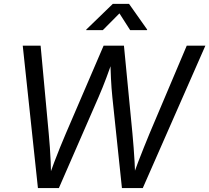

<svg xmlns="http://www.w3.org/2000/svg" viewBox="-20 -961 1069 981"><path d="M173.8 0 96.2 -727.5H187.5L229 -278.8Q232.4 -243.2 234.9 -206.8Q237.3 -170.4 239 -133.5Q240.7 -96.7 241.2 -58.1H230Q243.7 -96.7 257.6 -133.5Q271.5 -170.4 286.4 -206.8Q301.3 -243.2 316.4 -278.8L509.3 -727.5H613.3L656.7 -278.8Q660.2 -243.2 662.8 -206.8Q665.5 -170.4 667.7 -133.5Q669.9 -96.7 670.9 -58.1H658.2Q671.9 -96.7 686 -133.5Q700.2 -170.4 714.8 -206.8Q729.5 -243.2 744.1 -278.8L934.1 -727.5H1029.3L709.5 0H603L554.2 -463.4Q549.3 -510.3 546.9 -561Q544.4 -611.8 543.9 -675.3H563Q542.5 -614.7 523.4 -563.7Q504.4 -512.7 482.9 -463.4L280.8 0ZM505.4 -807.1H420.4L420.9 -810.1L556.6 -941.4H639.2L731.9 -810.1L731.4 -807.1H645L590.3 -892.6Z"/></svg>

Font: Inter 20pt
Style: Italic
Weight: 400
Italic angle: -9.3988°
Version: Version 4.001;git-66647c0bb